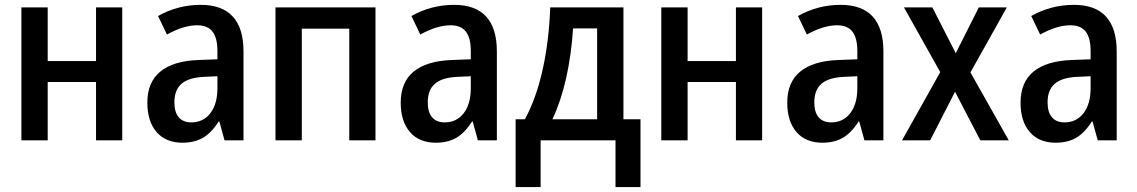

<svg xmlns="http://www.w3.org/2000/svg" viewBox="-20 -570 4620 780"><path d="M66.9 0V-540H173.8V-321.8H370.1V-540H476.6V0H370.1V-236.8H173.8V0Z M969.2 0H892.1L871.1 -76.2H868.2Q837.9 -28.8 803.2 -9.5Q768.6 9.8 721.7 9.8Q653.3 9.8 616 -33.7Q578.6 -77.1 578.6 -152.8Q578.6 -235.8 631.1 -279.1Q683.6 -322.3 785.2 -326.2L863.3 -329.1V-362.8Q863.3 -415.5 843.5 -441.4Q823.7 -467.3 781.2 -467.3Q726.1 -467.3 658.2 -429.7L622.1 -504.9Q661.1 -527.3 705.1 -538.8Q749 -550.3 795.4 -550.3Q882.3 -550.3 925.8 -502.7Q969.2 -455.1 969.2 -361.3ZM757.3 -72.8Q805.7 -72.8 834.5 -110.1Q863.3 -147.5 863.3 -211.9V-260.3L808.6 -257.8Q746.6 -254.9 717.5 -229.7Q688.5 -204.6 688.5 -154.3Q688.5 -113.8 706.3 -93.3Q724.1 -72.8 757.3 -72.8Z M1099.1 0V-540H1505.4V0H1398.9V-453.6H1206.1V0Z M1998.5 0H1921.4L1900.4 -76.2H1897.5Q1867.2 -28.8 1832.5 -9.5Q1797.9 9.8 1751 9.8Q1682.6 9.8 1645.3 -33.7Q1607.9 -77.1 1607.9 -152.8Q1607.9 -235.8 1660.4 -279.1Q1712.9 -322.3 1814.5 -326.2L1892.6 -329.1V-362.8Q1892.6 -415.5 1872.8 -441.4Q1853 -467.3 1810.5 -467.3Q1755.4 -467.3 1687.5 -429.7L1651.4 -504.9Q1690.4 -527.3 1734.4 -538.8Q1778.3 -550.3 1824.7 -550.3Q1911.6 -550.3 1955.1 -502.7Q1998.5 -455.1 1998.5 -361.3ZM1786.6 -72.8Q1835 -72.8 1863.8 -110.1Q1892.6 -147.5 1892.6 -211.9V-260.3L1837.9 -257.8Q1775.9 -254.9 1746.8 -229.7Q1717.8 -204.6 1717.8 -154.3Q1717.8 -113.8 1735.6 -93.3Q1753.4 -72.8 1786.6 -72.8Z M2074.7 189.9V-85.4H2112.3Q2158.2 -169.4 2184.3 -286.4Q2210.4 -403.3 2215.3 -540H2512.7V-85.4H2582V189.9H2480.5V0H2176.3V189.9ZM2224.1 -85.4H2405.8V-454.6H2308.1Q2304.7 -401.4 2297.6 -350.6Q2290.5 -299.8 2280 -252.9Q2269.5 -206.1 2255.4 -163.8Q2241.2 -121.6 2224.1 -85.4Z M2666.5 0V-540H2773.4V-321.8H2969.7V-540H3076.2V0H2969.7V-236.8H2773.4V0Z M3568.8 0H3491.7L3470.7 -76.2H3467.8Q3437.5 -28.8 3402.8 -9.5Q3368.2 9.8 3321.3 9.8Q3252.9 9.8 3215.6 -33.7Q3178.2 -77.1 3178.2 -152.8Q3178.2 -235.8 3230.7 -279.1Q3283.2 -322.3 3384.8 -326.2L3462.9 -329.1V-362.8Q3462.9 -415.5 3443.1 -441.4Q3423.3 -467.3 3380.9 -467.3Q3325.7 -467.3 3257.8 -429.7L3221.7 -504.9Q3260.7 -527.3 3304.7 -538.8Q3348.6 -550.3 3395 -550.3Q3481.9 -550.3 3525.4 -502.7Q3568.8 -455.1 3568.8 -361.3ZM3356.9 -72.8Q3405.3 -72.8 3434.1 -110.1Q3462.9 -147.5 3462.9 -211.9V-260.3L3408.2 -257.8Q3346.2 -254.9 3317.1 -229.7Q3288.1 -204.6 3288.1 -154.3Q3288.1 -113.8 3305.9 -93.3Q3323.7 -72.8 3356.9 -72.8Z M3644.5 0 3799.8 -276.9 3652.3 -540H3767.6L3862.8 -354L3956.5 -540H4070.3L3922.4 -275.9L4078.1 0H3962.4L3859.9 -197.3L3758.8 0Z M4516.6 0H4439.5L4418.5 -76.2H4415.5Q4385.3 -28.8 4350.6 -9.5Q4315.9 9.8 4269 9.8Q4200.7 9.8 4163.3 -33.7Q4126 -77.1 4126 -152.8Q4126 -235.8 4178.5 -279.1Q4231 -322.3 4332.5 -326.2L4410.6 -329.1V-362.8Q4410.6 -415.5 4390.9 -441.4Q4371.1 -467.3 4328.6 -467.3Q4273.4 -467.3 4205.6 -429.7L4169.4 -504.9Q4208.5 -527.3 4252.4 -538.8Q4296.4 -550.3 4342.8 -550.3Q4429.7 -550.3 4473.1 -502.7Q4516.6 -455.1 4516.6 -361.3ZM4304.7 -72.8Q4353 -72.8 4381.8 -110.1Q4410.6 -147.5 4410.6 -211.9V-260.3L4356 -257.8Q4293.9 -254.9 4264.9 -229.7Q4235.8 -204.6 4235.8 -154.3Q4235.8 -113.8 4253.7 -93.3Q4271.5 -72.8 4304.7 -72.8Z"/></svg>

Font: Open Sans
Style: Regular
Weight: 600
Width: 3
Foundry: Ascender Corporation
Version: Version 1.000